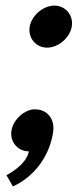

<svg xmlns="http://www.w3.org/2000/svg" viewBox="-20 -530 277 685"><path d="M21 -65C14 -25 43 10 83 10C74 60 3 95 3 95L26 135C26 135 144 90 169 -55C178 -105 149 -140 104 -140C69 -140 28 -105 21 -65ZM174 -510C134 -510 93 -475 86 -435C79 -395 108 -360 148 -360C188 -360 229 -395 236 -435C243 -475 214 -510 174 -510Z"/></svg>

Font: Scada
Style: Bold Italic
Weight: 700
Designer: Jovanny Lemonad
Foundry: Jovanny Lemonad
Version: Version 3.005